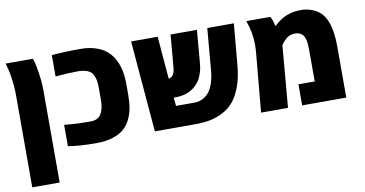

<svg xmlns="http://www.w3.org/2000/svg" viewBox="-81 -860 2489 1310"><g transform="rotate(-10 1163.0 -205.5)"><path d="M236.3 -400.9V231H46.4V-400.9Q46.4 -461.4 38.3 -519.3Q30.3 -577.1 22 -604.5L13.7 -632.3H203.6Q207.5 -621.6 212.9 -601.6Q218.3 -581.5 227.3 -521Q236.3 -460.4 236.3 -400.9Z M533.7 -642.1Q594.2 -642.1 641.4 -626Q688.5 -609.9 718 -583.3Q747.6 -556.6 766.6 -518.6Q800.8 -450.7 800.8 -356V-275.9Q800.8 -229 794.7 -190.7Q788.6 -152.3 771 -113.8Q753.4 -75.2 724.6 -49.1Q695.8 -22.9 647.2 -6.6Q598.6 9.8 533.7 9.8Q405.3 9.8 334.5 -3.4V-151.4Q410.2 -142.6 515.6 -142.6Q568.4 -142.6 589.8 -178Q611.3 -213.4 611.3 -275.9V-356.9Q611.3 -382.3 609.1 -400.4Q606.9 -418.5 599.9 -437.5Q592.8 -456.5 580.6 -468.3Q552.2 -494.6 492.7 -494.6Q429.2 -494.6 357.9 -488.3L334.5 -485.8V-634.3Q417.5 -642.1 533.7 -642.1Z M1213.9 0H936.5L883.3 -632.3H1067.4L1091.8 -338.4Q1097.7 -338.4 1105.5 -341.8Q1113.3 -345.2 1118.9 -351.6Q1124.5 -357.9 1130.1 -371.8Q1135.7 -385.7 1137.2 -404.8L1156.7 -632.3H1339.4L1320.3 -407.2Q1317.4 -367.7 1306.6 -335.7Q1295.9 -303.7 1281.5 -283Q1267.1 -262.2 1247.6 -246.6Q1228 -231 1210.4 -223.1Q1192.9 -215.3 1172.4 -210.4Q1143.1 -203.6 1110.8 -203.6H1103L1108.9 -146H1235.8Q1296.9 -146 1337.2 -194.1Q1377.4 -242.2 1386.7 -348.1L1411.1 -632.3H1595.2L1569.3 -343.8Q1562 -260.3 1538.6 -198.2Q1515.1 -136.2 1483.2 -98.9Q1451.2 -61.5 1405.8 -38.8Q1360.4 -16.1 1315.2 -8.1Q1270 0 1213.9 0Z M1847.7 -632.3Q1864.7 -603.5 1869.6 -567.9H1876.5Q1884.8 -577.6 1904.3 -592Q1923.8 -606.4 1942.6 -616.2Q1961.4 -626 1991.5 -634Q2021.5 -642.1 2061.8 -642.1Q2102.1 -642.1 2138.9 -627.7Q2175.8 -613.3 2199.2 -588.9Q2222.7 -564.5 2236.8 -527.3Q2262.7 -461.4 2262.7 -356V0H1957V-146H2069.8V-356Q2069.8 -407.2 2064.2 -430.7Q2058.6 -454.1 2050.3 -465.3Q2031.7 -491.7 1991.2 -491.7Q1974.1 -491.7 1958 -485.1Q1941.9 -478.5 1931.2 -468.8Q1907.7 -447.8 1899.4 -433.6L1895.5 -426.8L1858.9 0H1672.4L1709 -399.4Q1712.4 -434.6 1712.4 -464.4Q1712.4 -547.4 1681.6 -632.3Z"/></g></svg>

Font: Open Sans Hebrew Extra Bold
Style: Regular
Weight: 800
Foundry: Ascender Corporation, Yanek Iontef
Version: Version 2.001;PS 002.001;hotconv 1.0.70;makeotf.lib2.5.58329